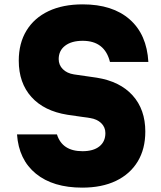

<svg xmlns="http://www.w3.org/2000/svg" viewBox="-20 -840 740 880"><path d="M241 -224Q265 -147 358 -147Q408 -147 435.5 -169Q463 -191 463 -230Q463 -257 444 -275.5Q425 -294 393 -299L289 -314Q182 -331 124 -395.5Q66 -460 66 -562Q66 -642 101.5 -700Q137 -758 202.5 -789Q268 -820 359 -820Q496 -820 574.5 -751Q653 -682 660 -556H484Q460 -653 359 -653Q308 -653 278.5 -630.5Q249 -608 249 -569Q249 -542 268 -523Q287 -504 319 -499L423 -484Q530 -467 588 -402.5Q646 -338 646 -237Q646 -157 611 -99.5Q576 -42 511.5 -11Q447 20 357 20Q223 20 144.5 -44Q66 -108 58 -224Z"/></svg>

Font: Martian Mono ExtraBold
Style: Regular
Weight: 800
Monospace: yes
Designer: Roman Shamin
Foundry: Evil Martians
Version: Version 1.000; ttfautohint (v1.8.4.7-5d5b)